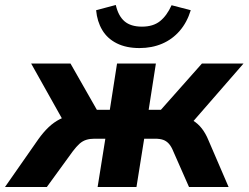

<svg xmlns="http://www.w3.org/2000/svg" viewBox="-64 -751 998 771"><path d="M-44 0 90 -192Q110 -220 131 -240Q152 -260 176.5 -272.5Q201 -285 228 -288L204 -241L61 -496H219L325 -310H377L406 -496H562L533 -310H582L747 -496H914L692 -241L660 -283Q689 -280 710 -267.5Q731 -255 746.5 -235Q762 -215 773 -188L854 0H695L632 -143Q624 -163 614 -174Q604 -185 591 -189.5Q578 -194 559 -194H515L484 0H328L359 -194H315Q297 -194 282.5 -189.5Q268 -185 255.5 -174Q243 -163 228 -143L124 0ZM496 -558Q443 -558 405 -577Q367 -596 346.5 -630.5Q326 -665 322 -710L401 -731Q411 -687 436 -665.5Q461 -644 506 -644Q551 -644 578.5 -666Q606 -688 625 -730L702 -710Q687 -661 657.5 -627Q628 -593 587 -575.5Q546 -558 496 -558Z"/></svg>

Font: Nunito Sans 10pt ExtraBold
Style: Italic
Weight: 800
Italic angle: -9°
Designer: Vernon Adams
Foundry: Vernon Adams
Version: Version 3.101;gftools[0.9.27]